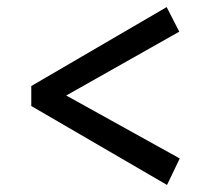

<svg xmlns="http://www.w3.org/2000/svg" viewBox="-20 -566 622 545"><path d="M454.1 -41 68.8 -265.1V-321.8L453.1 -545.9L488.8 -476.1L168 -294.9L490.2 -116.2Z"/></svg>

Font: Literata Book SemiBold
Style: Regular
Weight: 600
Designer: Latin by Veronika Burian and Jose Scaglione. Greek by Irene Vlachou. Cyrillic by Vera Evstafieva
Foundry: TypeTogether
Version: Version 2.003;PS 002.003;hotconv 1.0.88;makeotf.lib2.5.64775